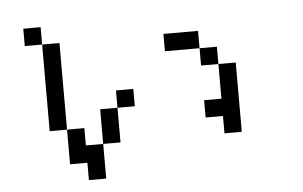

<svg xmlns="http://www.w3.org/2000/svg" viewBox="-44 -689 1089 690"><g transform="rotate(-5 500.0 -344.0)"><path d="M437.5 -312.5V-375H375V-312.5H312.5Q312.5 -312.5 312.5 -187.5H250V-250H187.5Q187.5 -250 187.5 -125H250V-62.5H312.5Q312.5 -62.5 312.5 -187.5H375Q375 -187.5 375 -312.5ZM187.5 -250V-562.5H125V-250ZM750 -250V-187.5H812.5Q812.5 -187.5 812.5 -437.5H750Q750 -437.5 750 -312.5H687.5V-250ZM750 -437.5V-500H687.5V-437.5ZM687.5 -500V-562.5H562.5V-500ZM125 -562.5V-625H62.5V-562.5Z"/></g></svg>

Font: Unifont
Style: Regular
Weight: 500
Version: Version 13.0.05